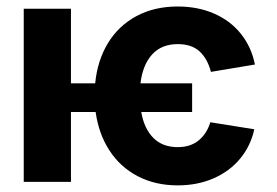

<svg xmlns="http://www.w3.org/2000/svg" viewBox="-20 -557 847 588"><path d="M568.4 -213.9H412.6Q421.4 -163.1 449.5 -134.8Q477.5 -106.4 524.4 -106.4Q563.5 -106.4 588.6 -127.2Q613.8 -147.9 624 -182.6L758.8 -161.1Q747.6 -109.9 715.3 -71Q683.1 -32.2 633.8 -10.7Q584.5 10.7 524.4 10.7Q455.6 10.7 401.9 -17.3Q348.1 -45.4 315.2 -96.2Q282.2 -147 272.9 -213.9H197.3V0H52.7V-530.3H197.3V-301.8H271.5Q278.3 -371.6 310.5 -424.8Q342.8 -478 397.7 -507.6Q452.6 -537.1 524.4 -537.1Q585.9 -537.1 635.7 -515.4Q685.5 -493.7 717.8 -453.4Q750 -413.1 760.7 -359.4L626 -336.9Q615.2 -377.9 590.8 -399.9Q566.4 -421.9 524.4 -421.9Q474.6 -421.9 445.8 -390.1Q417 -358.4 410.2 -301.8H568.4Z"/></svg>

Font: Pretendard Std
Style: Bold
Weight: 700
Designer: Base glyphs from Inter by Rasmus Andersson; Hangeul glyphs from Noto Sans CJK(Source Han Sans) by Jang Soo-young and Kan
Foundry: Kil Hyung-jin
Version: Version 1.309